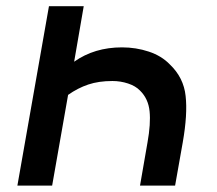

<svg xmlns="http://www.w3.org/2000/svg" viewBox="-20 -582 680 602"><path d="M553 -135.5 529 0H419L442.5 -135.5Q453 -194 449 -233.2Q445 -272.5 419 -298Q405 -312.5 381.5 -320.2Q358 -328 332.5 -328Q289.5 -328 256.8 -317Q224 -306 193.5 -284.5L143.5 0H34.5L133.5 -562.5H242.5L212.5 -388.5Q276 -433.5 362.5 -433.5Q406.5 -433.5 446.5 -420.2Q486.5 -407 512.5 -380Q556 -338.5 562 -281Q568.5 -224 553 -135.5Z"/></svg>

Font: Russisch Sans SemiBold
Style: Italic
Weight: 600
Width: 4
Italic angle: -10°
Designer: Michael Sharanda (font) & Cristiano Sobral (main changes)
Foundry: Michael Sharanda
Version: Version 2.00;September 8, 2020;FontCreator 13.0.0.2681 64-bi